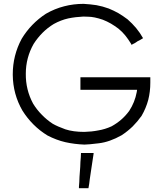

<svg xmlns="http://www.w3.org/2000/svg" viewBox="-20 -739 853 1006"><path d="M698.2 -268.6Q664.1 -268.6 629.9 -268.6Q596.7 -268.6 562.5 -268.6Q539.1 -268.6 515.6 -268.6Q492.2 -268.6 468.8 -268.6Q452.1 -268.6 435.5 -268.6Q418.9 -268.6 401.4 -268.6Q401.4 -270.5 401.4 -272.5Q401.4 -274.4 401.4 -276.4Q401.4 -281.2 401.4 -287.1Q401.4 -293 401.4 -298.8Q401.4 -302.7 401.4 -306.6Q401.4 -310.5 401.4 -314.5Q401.4 -319.3 401.4 -324.2Q401.4 -329.1 401.4 -334Q403.3 -334 405.3 -334Q407.2 -334 409.2 -334Q449.2 -334 489.3 -334Q529.3 -334 569.3 -334Q596.7 -334 624 -334Q651.4 -334 678.7 -334Q701.2 -334 722.7 -334Q745.1 -334 767.6 -334Q767.6 -332 767.6 -330.1Q767.6 -328.1 767.6 -326.2Q767.6 -325.2 767.6 -324.2Q767.6 -323.2 767.6 -322.3Q767.6 -320.3 767.6 -318.4Q767.6 -315.4 767.6 -313.5Q767.6 -311.5 767.6 -309.6Q767.6 -307.6 767.6 -305.7Q767.6 -258.8 756.8 -215.8Q745.1 -171.9 721.7 -131.8Q700.2 -101.6 674.8 -76.2Q648.4 -50.8 617.2 -30.3Q554.7 4.9 498 11.7Q442.4 18.6 421.9 18.6Q370.1 16.6 322.3 5.9Q275.4 -4.9 228.5 -29.3Q188.5 -53.7 155.3 -86.9Q123 -119.1 97.7 -159.2Q47.9 -245.1 46.9 -346.7Q46.9 -348.6 46.9 -349.6Q46.9 -449.2 93.8 -536.1Q118.2 -576.2 149.4 -608.4Q181.6 -641.6 220.7 -667Q266.6 -693.4 316.4 -706.1Q365.2 -718.8 418 -718.8Q453.1 -716.8 485.4 -711.9Q517.6 -706.1 549.8 -694.3Q576.2 -683.6 600.6 -669.9Q625 -655.3 648.4 -637.7Q672.9 -616.2 693.4 -591.8Q712.9 -568.4 729.5 -539.1Q727.5 -538.1 726.6 -537.1Q724.6 -536.1 723.6 -535.2Q717.8 -532.2 711.9 -528.3Q706.1 -525.4 700.2 -522.5Q696.3 -519.5 693.4 -517.6Q689.5 -515.6 685.5 -512.7Q681.6 -510.7 677.7 -508.8Q673.8 -505.9 668.9 -503.9Q668.9 -504.9 668 -506.8Q667 -508.8 666 -510.7Q652.3 -533.2 636.7 -552.7Q621.1 -572.3 600.6 -588.9Q581.1 -603.5 561.5 -615.2Q541 -627 518.6 -635.7Q472.7 -651.4 441.4 -651.4Q410.2 -652.3 418 -652.3Q376 -650.4 337.9 -642.6Q298.8 -633.8 261.7 -613.3Q229.5 -593.8 203.1 -567.4Q176.8 -541 156.2 -508.8Q115.2 -436.5 115.2 -352.5Q114.3 -268.6 153.3 -196.3Q172.9 -164.1 199.2 -137.7Q224.6 -111.3 255.9 -90.8Q281.2 -76.2 322.3 -61.5Q363.3 -47.9 421.9 -47.9Q460 -48.8 495.1 -55.7Q530.3 -61.5 564.5 -77.1Q592.8 -92.8 615.2 -112.3Q638.7 -132.8 657.2 -158.2Q671.9 -180.7 681.6 -205.1Q691.4 -229.5 696.3 -255.9Q696.3 -258.8 697.3 -261.7Q697.3 -265.6 698.2 -268.6ZM393.6 239.3Q394.5 233.4 394.5 227.5Q394.5 221.7 395.5 214.8Q396.5 202.1 396.5 188.5Q397.5 175.8 398.4 162.1Q399.4 149.4 400.4 135.7Q400.4 122.1 401.4 109.4Q402.3 97.7 403.3 85.9Q403.3 74.2 404.3 62.5Q406.2 62.5 408.2 62.5Q409.2 62.5 411.1 62.5Q417 62.5 422.9 62.5Q428.7 62.5 434.6 62.5Q438.5 62.5 442.4 62.5Q446.3 62.5 450.2 62.5Q455.1 62.5 460.9 62.5Q465.8 62.5 470.7 62.5Q470.7 62.5 470.7 62.5Q470.7 65.4 469.7 71.3Q466.8 90.8 463.9 109.4Q460.9 128.9 458 148.4Q456.1 162.1 454.1 174.8Q452.1 188.5 450.2 201.2Q449.2 212.9 447.3 224.6Q445.3 236.3 443.4 247.1Q442.4 247.1 440.4 247.1Q438.5 247.1 437.5 247.1Q433.6 247.1 428.7 247.1Q424.8 247.1 420.9 247.1Q418 247.1 415 247.1Q412.1 247.1 410.2 247.1Q405.3 247.1 401.4 247.1Q397.5 247.1 393.6 247.1Q393.6 245.1 393.6 243.2Q393.6 241.2 393.6 239.3Z"/></svg>

Font: LeFont
Style: Light
Weight: 300
Designer: Leryon MEDIA
Version: Version 1.0